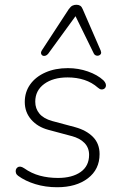

<svg xmlns="http://www.w3.org/2000/svg" viewBox="-20 -778 515 806"><path d="M220 8Q171 8 128.5 -5Q86 -18 56 -40Q49 -45 47 -52Q45 -59 46.5 -65Q48 -71 53 -75Q58 -79 65 -78.5Q72 -78 81 -72Q112 -50 147.5 -40.5Q183 -31 223 -31Q283 -31 318.5 -56Q354 -81 354 -128Q354 -158 334.5 -178Q315 -198 280 -207L183 -233Q138 -245 111 -276Q84 -307 84 -350Q84 -392 107 -424Q130 -456 171 -474Q212 -492 265 -492Q309 -492 349 -478Q389 -464 414 -441Q421 -434 423.5 -427Q426 -420 424 -414Q422 -408 417 -405Q412 -402 405.5 -402.5Q399 -403 391 -410Q366 -432 334 -442.5Q302 -453 264 -453Q203 -453 165.5 -425.5Q128 -398 128 -351Q128 -322 145.5 -301Q163 -280 199 -270L296 -244Q343 -231 370.5 -203Q398 -175 398 -131Q398 -67 349 -29.5Q300 8 220 8ZM403 -565Q406 -557 403.5 -552Q401 -547 395 -545Q389 -543 383 -545Q377 -547 374 -553L297 -710L182 -552Q177 -546 170.5 -544Q164 -542 159 -544.5Q154 -547 152.5 -553Q151 -559 156 -567L269 -740Q277 -751 284.5 -754.5Q292 -758 301 -758Q310 -758 316.5 -754Q323 -750 327 -740Z"/></svg>

Font: Nunito ExtraLight ExtraLight
Style: Italic
Weight: 250
Italic angle: -9°
Version: Version 3.602